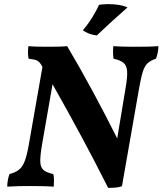

<svg xmlns="http://www.w3.org/2000/svg" viewBox="-20 -903 789 932"><path d="M26 -58Q53 -65 70.5 -78Q88 -91 99 -118.5Q110 -146 119 -196L186 -578Q184 -583 181 -587Q171 -604 159 -609.5Q147 -615 119 -618Q113 -643 118 -679Q141 -677 165 -676.5Q189 -676 213 -676Q237 -676 261.5 -676.5Q286 -677 306 -679Q370 -571 431.5 -457Q493 -343 549 -231L590 -478Q599 -530 597 -557.5Q595 -585 579.5 -598Q564 -611 531 -618Q527 -647 530 -679Q558 -677 586.5 -676.5Q615 -676 636 -676Q662 -676 692.5 -676.5Q723 -677 749 -679Q748 -645 737 -618Q712 -610 697 -596.5Q682 -583 673 -554Q664 -525 655 -473L572 1Q558 6 541 7.5Q524 9 505 9Q440 -120 373 -244.5Q306 -369 235 -494L184 -201Q175 -148 175.5 -119.5Q176 -91 191 -78Q206 -65 239 -58Q242 -44 242 -28.5Q242 -13 241 3Q209 1 178.5 0.5Q148 0 126 0Q100 0 73.5 0.5Q47 1 15 3Q16 -31 26 -58ZM450 -731Q412 -735 382 -756Q409 -787 430.5 -823Q452 -859 461 -880Q472 -881 483 -882Q494 -883 504 -883Q564 -883 599 -867Q558 -831 519 -795.5Q480 -760 450 -731Z"/></svg>

Font: Vollkorn
Style: Bold Italic
Weight: 700
Italic angle: -11°
Designer: Friedrich Althausen
Foundry: Friedrich Althausen
Version: Version 5.000; ttfautohint (v1.8.3)